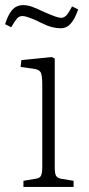

<svg xmlns="http://www.w3.org/2000/svg" viewBox="-32 -734 349 754"><path d="M60 0V-24L108 -32Q124 -34 129 -44Q134 -54 134 -80V-402Q134 -438 128 -449.5Q122 -461 100 -464L49 -471L52 -498L172 -510L183 -504V-76Q183 -53 188 -44Q193 -35 208 -32L257 -24V0ZM206 -623Q191 -623 172.5 -627.5Q154 -632 128 -645Q111 -654 97 -659.5Q83 -665 73 -668Q63 -671 56 -671Q43 -671 34.5 -661Q26 -651 12 -627L-12 -639Q-2 -670 9 -686Q20 -702 32.5 -708Q45 -714 58 -714Q75 -714 92.5 -708Q110 -702 141 -687Q171 -674 185.5 -669Q200 -664 208 -664Q218 -664 227 -672Q236 -680 251 -709L275 -697Q264 -666 252.5 -650Q241 -634 230 -628.5Q219 -623 206 -623Z"/></svg>

Font: Literata 18pt ExtraLight
Style: Regular
Weight: 250
Designer: Latin by Veronika Burian and Jose Scaglione. Greek by Irene Vlachou. Cyrillic by Vera Evstafieva.
Foundry: TypeTogether
Version: Version 3.103;gftools[0.9.29]